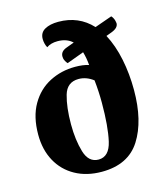

<svg xmlns="http://www.w3.org/2000/svg" viewBox="-111 -805 787 911"><g transform="rotate(-15 283.0 -349.5)"><path d="M425 -650 510 -680Q515 -675 519 -667Q523 -659 524 -653Q526 -645 526 -642Q526 -619 491 -606L464 -596Q494 -540 509 -467Q524 -394 524 -315Q524 -163 465.5 -71Q407 21 277 21Q203 21 147 -10Q91 -41 60.5 -97Q30 -153 30 -227Q30 -315 64.5 -374.5Q99 -434 156.5 -463.5Q214 -493 282 -493Q322 -493 349 -484Q346 -520 337 -550L253 -519Q248 -524 243.5 -532Q239 -540 238 -546Q237 -550 237 -556Q237 -581 268 -592L306 -606Q278 -632 233 -632Q200 -632 179 -617Q174 -625 171 -637Q168 -649 168 -660Q168 -691 193.5 -705.5Q219 -720 260 -720Q360 -720 425 -650ZM361 -296Q361 -351 355 -407Q321 -433 283 -433Q226 -433 209.5 -375.5Q193 -318 193 -234Q193 -157 210.5 -98Q228 -39 277 -39Q329 -39 345 -109Q361 -179 361 -296Z"/></g></svg>

Font: Sansita
Style: Bold
Weight: 700
Designer: Pablo Cosgaya
Foundry: Omnibus-Type
Version: Version 1.006